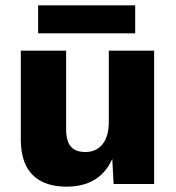

<svg xmlns="http://www.w3.org/2000/svg" viewBox="-20 -690 659 720"><path d="M487 -670H123V-565H487ZM230 10C311 10 370 -24 401 -94L406 0H558V-500H388V-232C388 -154 349 -120 301 -120C254 -120 228 -142 228 -206V-500H58V-166C58 -40 128 10 230 10Z"/></svg>

Font: Work Sans
Style: Bold
Weight: 700
Designer: Wei Huang
Foundry: Wei Huang
Version: Version 2.012